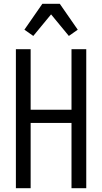

<svg xmlns="http://www.w3.org/2000/svg" viewBox="-20 -995 540 1015"><path d="M64 0V-735H142V-415H358V-735H436V0H358V-345H142V0ZM156 -805 109 -838 204 -975H296L391 -838L344 -805L250 -919Z"/></svg>

Font: Iosevka Fixed
Style: Regular
Weight: 400
Monospace: yes
Designer: Belleve Invis
Foundry: Belleve Invis
Version: Version 33.2.4